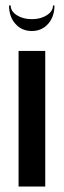

<svg xmlns="http://www.w3.org/2000/svg" viewBox="-20 -681 232 701"><path d="M47.8 -495V0H145.2V-495ZM173.5 -661H178.8Q178.8 -619.8 155.6 -593.8Q132.5 -567.8 96 -567.8Q59.5 -567.8 36.3 -593.9Q13 -620 13 -661H19Q19 -639.8 41.5 -625.4Q64 -611 96.7 -611Q128.5 -611 151 -625.5Q173.5 -640 173.5 -661Z"/></svg>

Font: Moniqa Black
Style: Regular
Weight: 900
Designer: Rajesh Rajput
Foundry: Rajesh Rajput
Version: Version 1.000